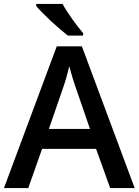

<svg xmlns="http://www.w3.org/2000/svg" viewBox="-20 -951 701 971"><path d="M661.1 0H537.1L465.8 -198.2H192.9L123 0H0L267.1 -716.8H394ZM227.1 -298.8H435.1L368.2 -493.2Q360.8 -512.7 347.7 -554.7Q335 -596.7 330.1 -616.2Q316.4 -553.7 291.5 -484.9ZM400.4 -771H323.2Q291 -795.4 237.8 -844.2Q185.5 -893.6 163.1 -920.9V-931.2H296.4Q312 -901.4 346.7 -852.5Q376.5 -811.5 400.4 -783.2Z"/></svg>

Font: Open Sans
Style: SemiBold
Weight: 600
Foundry: Ascender Corporation
Version: Version 1.10